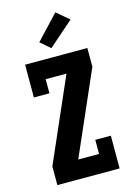

<svg xmlns="http://www.w3.org/2000/svg" viewBox="-144 -1059 787 1132"><g transform="rotate(-15 250.0 -493.5)"><path d="M60 0V-114L282 -621H155V-535H60V-735H440V-621L218 -114H345V-200H440V0ZM235 -789 175 -841 312 -987 388 -923Z"/></g></svg>

Font: Iosevka Slab Heavy
Style: Regular
Weight: 900
Monospace: yes
Designer: Belleve Invis
Foundry: Belleve Invis
Version: Version 11.1.0; ttfautohint (v1.8.3)